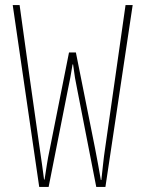

<svg xmlns="http://www.w3.org/2000/svg" viewBox="-20 -734 570 754"><path d="M134 0 30 -714H57Q76 -573 96 -433Q116 -293 136 -151Q141 -115 145 -88.5Q149 -62 153 -29H155Q160 -60 164 -87Q168 -114 176 -151L251 -528H278L353 -153Q360 -119 365 -89.5Q370 -60 376 -27H378Q382 -62 385 -91Q388 -120 393 -153Q413 -293 433 -433Q453 -573 473 -714H501L394 0H358L284 -379Q278 -408 274.5 -428.5Q271 -449 267 -481H265Q260 -449 256 -428.5Q252 -408 246 -379L171 0Z"/></svg>

Font: Noto Sans Mono Condensed Thin
Style: Regular
Weight: 100
Width: 3
Designer: Monotype Design Team
Foundry: Monotype Imaging Inc.
Version: Version 2.014; ttfautohint (v1.8.4.7-5d5b)